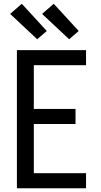

<svg xmlns="http://www.w3.org/2000/svg" viewBox="-20 -1002 540 1022"><path d="M70 0V-735H438V-655H160V-422H382V-342H160V-80H438V0ZM348 -793 204 -928 266 -982 399 -837ZM178 -793 34 -928 96 -982 229 -837Z"/></svg>

Font: Iosevka Medium
Style: Regular
Weight: 500
Monospace: yes
Designer: Belleve Invis
Foundry: Belleve Invis
Version: Version 32.5.0; ttfautohint (v1.8.4)